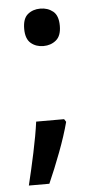

<svg xmlns="http://www.w3.org/2000/svg" viewBox="-51 -584 376 746"><g transform="rotate(-5 137.0 -211.5)"><path d="M66 -479Q66 -519 86 -535.5Q106 -552 135 -552Q164 -552 184.5 -535.5Q205 -519 205 -479Q205 -440 184.5 -423Q164 -406 135 -406Q106 -406 86 -423Q66 -440 66 -479ZM197 -105Q183 -52 159 11.5Q135 75 111 129H31Q45 72 59.5 4Q74 -64 81 -116H190Z"/></g></svg>

Font: Noto Sans Sora Sompeng Medium
Style: Regular
Weight: 500
Designer: Monotype Design Team. David Williams.
Foundry: Monotype Imaging Inc.
Version: Version 2.101; ttfautohint (v1.8.4.7-5d5b)